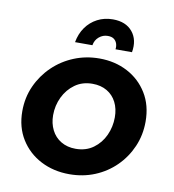

<svg xmlns="http://www.w3.org/2000/svg" viewBox="-81 -777 781 860"><g transform="rotate(10 310.0 -346.5)"><path d="M291 12Q219 12 161 -18Q103 -48 69 -102.5Q35 -157 35 -230Q35 -292 59 -345Q83 -398 124.5 -438Q166 -478 220 -500Q274 -522 335 -522Q406 -522 463 -492Q520 -462 553.5 -407.5Q587 -353 587 -279Q587 -218 564 -165Q541 -112 500.5 -72Q460 -32 406.5 -10Q353 12 291 12ZM299 -105Q346 -105 379.5 -129.5Q413 -154 430.5 -192.5Q448 -231 448 -274Q448 -313 433 -342.5Q418 -372 390 -388.5Q362 -405 324 -405Q278 -405 244.5 -381Q211 -357 192.5 -318.5Q174 -280 174 -236Q174 -199 189 -169Q204 -139 232.5 -122Q261 -105 299 -105ZM214 -575Q221 -614 241.5 -643Q262 -672 293.5 -688.5Q325 -705 364 -705Q423 -705 453 -668.5Q483 -632 473 -575H398Q400 -589 396 -601Q392 -613 382 -620.5Q372 -628 354 -628Q332 -628 314.5 -613.5Q297 -599 293 -575Z"/></g></svg>

Font: MuseoModerno SemiBold
Style: Italic
Weight: 600
Italic angle: -9°
Designer: Pablo Cosgaya, Héctor Gatti, Marcela Romero, and the Authors of The MuseoModerno Project.
Foundry: Omnibus-Type Team
Version: Version 1.003